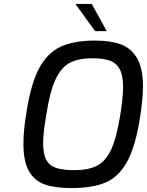

<svg xmlns="http://www.w3.org/2000/svg" viewBox="-20 -949 746 975"><path d="M99 -217Q99 -292 115 -382Q137 -525 179 -603Q221 -681 288.5 -712Q356 -743 463 -743Q541 -743 594 -723.5Q647 -704 676.5 -652.5Q706 -601 706 -510Q706 -445 690 -346Q667 -202 624.5 -126Q582 -50 515.5 -22Q449 6 342 6Q261 6 208.5 -12Q156 -30 127.5 -79Q99 -128 99 -217ZM590 -361Q605 -450 605 -509Q605 -567 587.5 -598.5Q570 -630 536.5 -641.5Q503 -653 448 -653Q377 -653 333.5 -629.5Q290 -606 261.5 -544.5Q233 -483 215 -366Q199 -275 199 -222Q199 -166 215.5 -136.5Q232 -107 266 -96Q300 -85 359 -85Q431 -85 474.5 -108.5Q518 -132 545 -191Q572 -250 590 -361ZM363 -929H446L522 -791H463Z"/></svg>

Font: Exo Medium
Style: Italic
Weight: 500
Italic angle: -9°
Designer: Natanael Gama
Foundry: Natanael Gama
Version: Version 1.500; ttfautohint (v1.6)